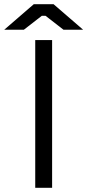

<svg xmlns="http://www.w3.org/2000/svg" viewBox="-67 -890 414 910"><path d="M-47 -749H46L131 -815H149L234 -749H327L187 -870H93ZM100 0H180V-700H100Z"/></svg>

Font: Fixel Display Regular
Style: Regular
Weight: 400
Designer: AlfaBravo + MacPaw
Foundry: Kyrylo Tkachov, Marchela Mozhyna, Serhii Makarenko, Maria Weinstein, Zakhar Kryvoshyya
Version: Version 1.211